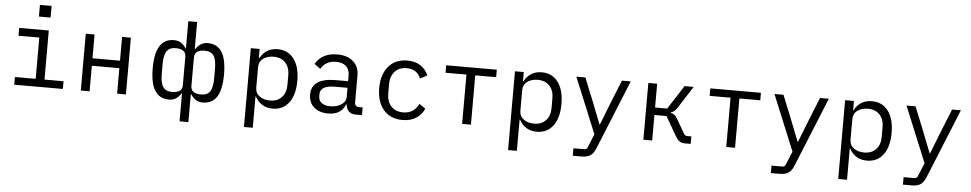

<svg xmlns="http://www.w3.org/2000/svg" viewBox="-46 -1139 8792 1738"><g transform="rotate(5 4350.0 -270.0)"><path d="M90 -70H279V-445H90V-516H359V-70H532V0H90ZM365 -740V-634H259V-740Z M695 -516H775V-300H1025V-516H1105V0H1025V-232H775V0H695Z M1607 -54Q1586 -22 1559.5 -5Q1533 12 1497 12Q1411 12 1368.5 -54.5Q1326 -121 1326 -258Q1326 -395 1368.5 -461.5Q1411 -528 1497 -528Q1533 -528 1559.5 -511Q1586 -494 1607 -462H1610V-710H1690V-462H1693Q1714 -494 1740.5 -511Q1767 -528 1803 -528Q1889 -528 1931.5 -461.5Q1974 -395 1974 -258Q1974 -121 1931.5 -54.5Q1889 12 1803 12Q1767 12 1740.5 -5Q1714 -22 1693 -54H1690V200H1610V-54ZM1611 -129V-387Q1611 -457 1518 -457Q1462 -457 1437 -421Q1412 -385 1412 -302V-214Q1412 -131 1437 -95Q1462 -59 1518 -59Q1611 -59 1611 -129ZM1888 -214V-302Q1888 -385 1863 -421Q1838 -457 1782 -457Q1689 -457 1689 -387V-129Q1689 -59 1782 -59Q1838 -59 1863 -95Q1888 -131 1888 -214Z M2195 -516H2275V-432H2279Q2304 -479 2344 -503.5Q2384 -528 2438 -528Q2533 -528 2586.5 -456.5Q2640 -385 2640 -258Q2640 -131 2586.5 -59.5Q2533 12 2438 12Q2384 12 2344 -12.5Q2304 -37 2279 -84H2275V200H2195ZM2554 -214V-302Q2554 -373 2515 -415Q2476 -457 2407 -457Q2351 -457 2313 -429Q2275 -401 2275 -351V-165Q2275 -115 2313 -87Q2351 -59 2407 -59Q2476 -59 2515 -101Q2554 -143 2554 -214Z M3195 0Q3151 0 3129.5 -22.5Q3108 -45 3103 -84H3098Q3081 -38 3042.5 -13Q3004 12 2943 12Q2862 12 2814 -30Q2766 -72 2766 -145Q2766 -295 2988 -295H3098V-346Q3098 -402 3066 -431Q3034 -460 2975 -460Q2925 -460 2891.5 -440.5Q2858 -421 2837 -384L2783 -424Q2804 -468 2855 -498Q2906 -528 2980 -528Q3071 -528 3124.5 -481.5Q3178 -435 3178 -354V-106Q3178 -91 3188.5 -80.5Q3199 -70 3214 -70H3250V0ZM3098 -150V-235H2988Q2918 -235 2884 -215Q2850 -195 2850 -157V-136Q2850 -97 2878.5 -76Q2907 -55 2957 -55Q3018 -55 3058 -82.5Q3098 -110 3098 -150Z M3384 -258Q3384 -382 3446 -455Q3508 -528 3617 -528Q3689 -528 3737 -496Q3785 -464 3808 -409L3744 -375Q3730 -415 3697 -437Q3664 -459 3617 -459Q3548 -459 3509 -415.5Q3470 -372 3470 -302V-214Q3470 -144 3509 -100.5Q3548 -57 3619 -57Q3669 -57 3704 -80.5Q3739 -104 3759 -147L3816 -108Q3792 -53 3742 -20.5Q3692 12 3618 12Q3508 12 3446 -61Q3384 -134 3384 -258Z M4160 -448H3970V-516H4430V-448H4240V0H4160Z M4595 -516H4675V-432H4679Q4704 -479 4744 -503.5Q4784 -528 4838 -528Q4933 -528 4986.5 -456.5Q5040 -385 5040 -258Q5040 -131 4986.5 -59.5Q4933 12 4838 12Q4784 12 4744 -12.5Q4704 -37 4679 -84H4675V200H4595ZM4954 -214V-302Q4954 -373 4915 -415Q4876 -457 4807 -457Q4751 -457 4713 -429Q4675 -401 4675 -351V-165Q4675 -115 4713 -87Q4751 -59 4807 -59Q4876 -59 4915 -101Q4954 -143 4954 -214Z M5567 -516H5647L5391 113Q5372 160 5343.5 180Q5315 200 5259 200H5183V132H5282Q5292 132 5299.5 127Q5307 122 5311 112L5361 -10L5153 -516H5235L5322 -300L5399 -104H5403L5480 -300Z M5807 -516H5887V-300H5997L6136 -516H6219L6093 -320Q6076 -294 6063 -283.5Q6050 -273 6032 -268V-264Q6052 -261 6066 -250Q6080 -239 6095 -214L6170 -84Q6174 -77 6181.5 -72.5Q6189 -68 6197 -68H6237V0H6179Q6153 0 6134 -14Q6115 -28 6096 -60L5997 -232H5887V0H5807Z M6560 -448H6370V-516H6830V-448H6640V0H6560Z M7367 -516H7447L7191 113Q7172 160 7143.5 180Q7115 200 7059 200H6983V132H7082Q7092 132 7099.5 127Q7107 122 7111 112L7161 -10L6953 -516H7035L7122 -300L7199 -104H7203L7280 -300Z M7595 -516H7675V-432H7679Q7704 -479 7744 -503.5Q7784 -528 7838 -528Q7933 -528 7986.5 -456.5Q8040 -385 8040 -258Q8040 -131 7986.5 -59.5Q7933 12 7838 12Q7784 12 7744 -12.5Q7704 -37 7679 -84H7675V200H7595ZM7954 -214V-302Q7954 -373 7915 -415Q7876 -457 7807 -457Q7751 -457 7713 -429Q7675 -401 7675 -351V-165Q7675 -115 7713 -87Q7751 -59 7807 -59Q7876 -59 7915 -101Q7954 -143 7954 -214Z M8567 -516H8647L8391 113Q8372 160 8343.5 180Q8315 200 8259 200H8183V132H8282Q8292 132 8299.5 127Q8307 122 8311 112L8361 -10L8153 -516H8235L8322 -300L8399 -104H8403L8480 -300Z"/></g></svg>

Font: iA Writer Duo V
Style: Regular
Weight: 400
Designer: Mike Abbink, Paul van der Laan, Pieter van Rosmalen, Oliver Reichenstein
Foundry: Information Architects Inc.
Version: Version 2.000